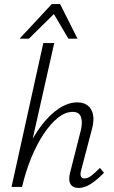

<svg xmlns="http://www.w3.org/2000/svg" viewBox="-20 -924 561 949"><path d="M369 5Q351 5 339 -3Q327 -11 323.5 -27Q320 -43 326 -69L380 -282Q389 -321 380 -346Q371 -371 339 -371Q303 -371 266.5 -342Q230 -313 196 -262Q162 -211 134.5 -144Q107 -77 89 0H50Q73 -95 108 -172Q143 -249 185 -304Q227 -359 272.5 -388.5Q318 -418 362 -418Q393 -418 413 -403Q433 -388 439.5 -359Q446 -330 435 -288L381 -82Q376 -64 379.5 -53Q383 -42 398 -42Q414 -42 432 -56Q450 -70 474 -94L494 -70Q460 -35 429 -15Q398 5 369 5ZM37 0 194 -711H248L88 0ZM77 -733 236 -904H277L260 -868L123 -733ZM318 -733 239 -867 236 -904H277L363 -733Z"/></svg>

Font: Ysabeau Infant Light
Style: Italic
Weight: 300
Italic angle: -12°
Designer: Christian Thalmann (Catharsis Fonts)
Version: Version 2.001;gftools[0.9.30]; featfreeze: ss01,ss02,lnum